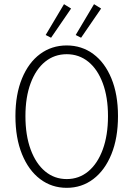

<svg xmlns="http://www.w3.org/2000/svg" viewBox="-20 -889 640 921"><path d="M300 12Q228 12 172.5 -30Q117 -72 85.5 -149.5Q54 -227 54 -332Q54 -436 85.5 -512.5Q117 -589 172.5 -630Q228 -671 300 -671Q372 -671 427.5 -630Q483 -589 514.5 -512.5Q546 -436 546 -332Q546 -227 514.5 -149.5Q483 -72 427.5 -30Q372 12 300 12ZM300 -30Q359 -30 403.5 -67Q448 -104 473 -172Q498 -240 498 -332Q498 -423 473 -490Q448 -557 403.5 -593Q359 -629 300 -629Q241 -629 196.5 -593Q152 -557 127 -490Q102 -423 102 -332Q102 -240 127 -172Q152 -104 196.5 -67Q241 -30 300 -30ZM225 -708 199 -721 287 -869 321 -848ZM369 -708 343 -721 431 -869 465 -848Z"/></svg>

Font: Source Code Pro ExtraLight Light
Style: Regular
Weight: 300
Monospace: yes
Version: Version 1.018;hotconv 1.0.116;makeotfexe 2.5.65601